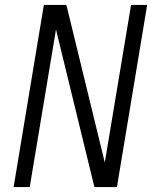

<svg xmlns="http://www.w3.org/2000/svg" viewBox="-20 -755 640 775"><path d="M35 0 157 -735H248L403 -99L509 -735H574L452 0H361L206 -636L100 0Z"/></svg>

Font: Iosevka Curly Light Extended
Style: Italic
Weight: 300
Width: 7
Italic angle: -9°
Monospace: yes
Designer: Belleve Invis
Foundry: Belleve Invis
Version: Version 11.1.0; ttfautohint (v1.8.3)